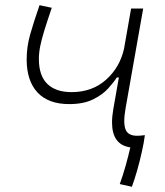

<svg xmlns="http://www.w3.org/2000/svg" viewBox="-20 -550 626 728"><path d="M480 158.2 434.1 147.9Q446.3 114.7 456.8 76.9Q467.3 39.1 474.1 8.8Q404.8 -1 404.8 -85.9Q404.8 -108.9 409.7 -136.7L430.7 -256.3H422.9Q411.6 -238.3 389.9 -214.4Q368.2 -190.4 332.3 -172.9Q296.4 -155.3 242.2 -155.3Q163.1 -155.3 122.1 -199.5Q81.1 -243.7 81.1 -324.7Q81.1 -372.1 94.2 -418.7Q107.4 -465.3 129.9 -530.3L176.3 -520.5Q158.7 -468.8 147.9 -433.8Q137.2 -398.9 132.3 -374Q127.4 -349.1 127.4 -326.2Q127.4 -263.2 159.4 -231.9Q191.4 -200.7 251.5 -200.7Q329.1 -200.7 381.6 -247.3Q434.1 -293.9 450.2 -364.7L477.1 -517.6H522.9L456.5 -141.6Q451.2 -111.8 451.2 -91.3Q451.2 -72.3 455.6 -60.5Q464.4 -35.2 500 -35.2Q512.2 -35.2 529.3 -37.6Q525.9 -9.8 517.8 26.1Q509.8 62 499.8 97.2Q489.7 132.3 480 158.2Z"/></svg>

Font: CaskaydiaCove NF ExtraLight
Style: Italic
Weight: 200
Italic angle: -10°
Designer: Aaron Bell
Foundry: Saja Typeworks
Version: Version 2111.001; VTT 6.35;Nerd Fonts 3.2.1